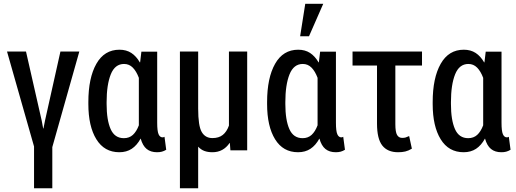

<svg xmlns="http://www.w3.org/2000/svg" viewBox="-20 -804 2761 1027"><path d="M303.2 -528.3H404.3L259.8 -17.1V203.1H162.1V-20.5L17.6 -528.3H119.1L203.1 -158.7L210.9 -116.7H212.4L220.7 -158.7Z M820.8 -527.8V-147.5Q820.8 -103 828.1 -86.2Q835.4 -69.3 849.6 -69.3Q852.5 -69.3 855 -70.1Q857.4 -70.8 859.9 -72.3L869.1 -2.9Q856.9 4.4 845.7 7.3Q834.5 10.3 819.8 10.3Q786.1 10.3 764.6 -7.1Q743.2 -24.4 732.4 -63Q712.4 -26.4 684.6 -8.1Q656.7 10.3 618.2 10.3Q538.1 10.3 495.4 -59.1Q452.6 -128.4 452.6 -247.6V-257.8Q452.6 -387.2 495.4 -462.6Q538.1 -538.1 619.1 -538.1Q655.8 -538.1 682.4 -520.8Q709 -503.4 728 -470.2L729.5 -470.7L736.3 -527.8ZM550.3 -247.6Q550.3 -162.1 571.8 -113.5Q593.3 -64.9 642.6 -64.9Q671.4 -64.9 690.7 -82.5Q710 -100.1 722.7 -133.8V-147.5V-387.7Q709.5 -422.9 690.2 -442.4Q670.9 -461.9 643.6 -461.9Q594.7 -461.9 572.5 -406.2Q550.3 -350.6 550.3 -257.8Z M1040 -528.3V-222.7Q1040 -130.4 1059.1 -97.9Q1078.1 -65.4 1116.2 -65.4Q1150.4 -65.4 1171.6 -82.3Q1192.9 -99.1 1204.6 -132.3V-528.3H1302.2V0H1212.4L1209.5 -38.6L1208 -39.1Q1191.4 -14.6 1168.5 -2.2Q1145.5 10.3 1116.2 10.3Q1091.8 10.3 1073.2 3.4Q1054.7 -3.4 1040 -19.5V203.1H942.4V-528.3Z M1776.9 -527.8V-147.5Q1776.9 -103 1784.2 -86.2Q1791.5 -69.3 1805.7 -69.3Q1808.6 -69.3 1811 -70.1Q1813.5 -70.8 1815.9 -72.3L1825.2 -2.9Q1813 4.4 1801.8 7.3Q1790.5 10.3 1775.9 10.3Q1742.2 10.3 1720.7 -7.1Q1699.2 -24.4 1688.5 -63Q1668.5 -26.4 1640.6 -8.1Q1612.8 10.3 1574.2 10.3Q1494.1 10.3 1451.4 -59.1Q1408.7 -128.4 1408.7 -247.6V-257.8Q1408.7 -387.2 1451.4 -462.6Q1494.1 -538.1 1575.2 -538.1Q1611.8 -538.1 1638.4 -520.8Q1665 -503.4 1684.1 -470.2L1685.5 -470.7L1692.4 -527.8ZM1506.3 -247.6Q1506.3 -162.1 1527.8 -113.5Q1549.3 -64.9 1598.6 -64.9Q1627.4 -64.9 1646.7 -82.5Q1666 -100.1 1678.7 -133.8V-147.5V-387.7Q1665.5 -422.9 1646.2 -442.4Q1627 -461.9 1599.6 -461.9Q1550.8 -461.9 1528.6 -406.2Q1506.3 -350.6 1506.3 -257.8ZM1612.8 -783.7H1709L1632.8 -609.9H1585.4Z M2237.3 -453.6H2094.7V-139.6Q2094.7 -97.7 2104 -82Q2113.3 -66.4 2131.3 -66.4Q2142.1 -66.4 2149.7 -68.6Q2157.2 -70.8 2168.5 -76.2L2183.1 -8.8Q2164.6 2.4 2147.9 6.3Q2131.3 10.3 2109.4 10.3Q2053.2 10.3 2024.9 -25.6Q1996.6 -61.5 1996.6 -143.1V-453.6H1865.7V-528.3H2237.3Z M2662.6 -527.8V-147.5Q2662.6 -103 2669.9 -86.2Q2677.2 -69.3 2691.4 -69.3Q2694.3 -69.3 2696.8 -70.1Q2699.2 -70.8 2701.7 -72.3L2710.9 -2.9Q2698.7 4.4 2687.5 7.3Q2676.3 10.3 2661.6 10.3Q2627.9 10.3 2606.4 -7.1Q2585 -24.4 2574.2 -63Q2554.2 -26.4 2526.4 -8.1Q2498.5 10.3 2460 10.3Q2379.9 10.3 2337.2 -59.1Q2294.4 -128.4 2294.4 -247.6V-257.8Q2294.4 -387.2 2337.2 -462.6Q2379.9 -538.1 2460.9 -538.1Q2497.6 -538.1 2524.2 -520.8Q2550.8 -503.4 2569.8 -470.2L2571.3 -470.7L2578.1 -527.8ZM2392.1 -247.6Q2392.1 -162.1 2413.6 -113.5Q2435.1 -64.9 2484.4 -64.9Q2513.2 -64.9 2532.5 -82.5Q2551.8 -100.1 2564.5 -133.8V-147.5V-387.7Q2551.3 -422.9 2532 -442.4Q2512.7 -461.9 2485.4 -461.9Q2436.5 -461.9 2414.3 -406.2Q2392.1 -350.6 2392.1 -257.8Z"/></svg>

Font: Franco
Style: Regular
Weight: 400
Designer: Google
Version: Version 1.200311; 2013